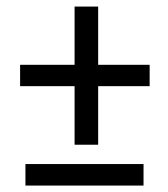

<svg xmlns="http://www.w3.org/2000/svg" viewBox="-20 -577 521 597"><path d="M426.3 -66.9V0H59.1V-66.9ZM285.2 -556.6V-375.5H445.3V-309.1H285.2V-127H211.9V-309.1H42.5V-375.5H211.9V-556.6Z"/></svg>

Font: Yantramanav
Style: Regular
Weight: 400
Version: Version 1.001;PS 1.0;hotconv 1.0.72;makeotf.lib2.5.5900; ttf